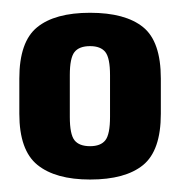

<svg xmlns="http://www.w3.org/2000/svg" viewBox="-20 -702 289 308"><path d="M124.5 -414Q69 -414 40 -437.5Q11 -461 11 -519.5V-576Q11 -635 39.5 -658.2Q68 -681.5 124.5 -681.5Q181 -681.5 209.5 -658.5Q238 -635.5 238 -576V-519.5Q238 -460.5 209.5 -437.2Q181 -414 124.5 -414ZM124.5 -467.5Q141.5 -467.5 149 -477Q156.5 -486.5 156.5 -514.5V-581.5Q156.5 -609 149 -618.5Q141.5 -628 124.5 -628Q107 -628 99.5 -618.5Q92 -609 92 -581.5V-514.5Q92 -486.5 99.5 -477Q107 -467.5 124.5 -467.5Z"/></svg>

Font: Anybody Condensed SemiBold
Style: Regular
Weight: 600
Width: 3
Designer: Tyler Finck
Foundry: Etcetera Type Company
Version: Version 1.010; ttfautohint (v1.8.3) -l 8 -r 50 -G 200 -x 14 